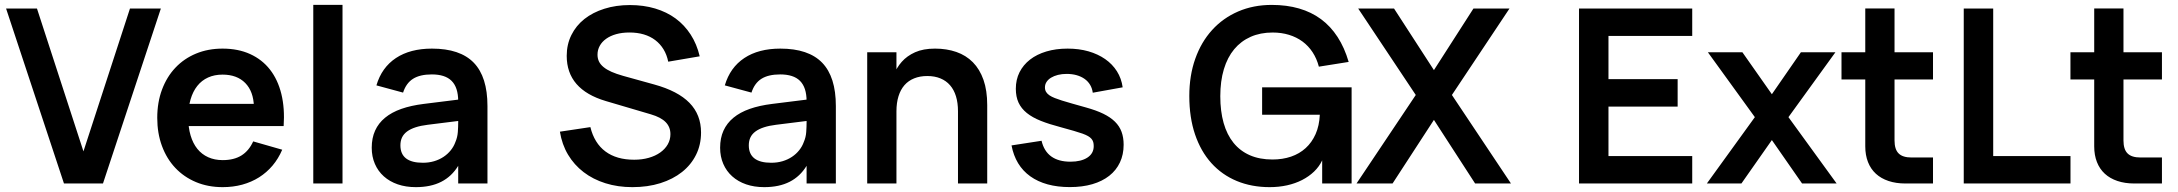

<svg xmlns="http://www.w3.org/2000/svg" viewBox="-20 -755 8962 790"><path d="M403.7 0 641.9 -720H514.8L304.4 -74H342.3L132.1 -720H5L243.2 0Z M896.3 -96.2Q862.9 -96.2 836.6 -108.1Q810.2 -120 792 -142.5Q773.8 -165.1 764.2 -197.7Q754.5 -230.2 754.5 -271.5Q754.5 -313.1 764.1 -346Q773.7 -378.8 791.8 -401.5Q809.8 -424.2 836.1 -436.1Q862.3 -448 895.7 -448Q955.3 -448 989.3 -413.3Q1023.2 -378.6 1024.8 -315.9L1025.2 -236.3H1147.1Q1152.1 -309.3 1137.7 -368.3Q1123.2 -427.2 1090.9 -468.6Q1058.6 -510 1009.3 -532.5Q960 -555 895.7 -555Q836.1 -555 786.6 -534.5Q737.1 -513.9 701.8 -476.5Q666.4 -439.2 646.7 -386.6Q627 -334 627 -270Q627 -206.9 646.4 -154.3Q665.8 -101.8 701.3 -64.2Q736.8 -26.6 786.3 -5.8Q835.9 15 896.3 15Q939.1 15 976.9 4.7Q1014.7 -5.7 1046 -25.4Q1077.2 -45.1 1101.4 -73.7Q1125.5 -102.3 1141.2 -139L1021.8 -173.2Q1004.2 -134.5 973.4 -115.3Q942.6 -96.2 896.3 -96.2ZM1123.1 -327.5H731.8L728.7 -236.3H1147.1Z M1269 0V-735H1389.3V0Z M1757.2 -555Q1667.7 -555 1609.1 -516.2Q1550.5 -477.3 1528.8 -403.7L1638.5 -374Q1651 -412.8 1679.5 -430.8Q1708 -448.8 1756.8 -448.8Q1783.7 -448.8 1804.1 -442.3Q1824.6 -435.8 1838.2 -422.2Q1851.8 -408.6 1858.5 -387.8Q1865.3 -366.9 1865.3 -338.2V-251.8Q1865.3 -233.8 1863.8 -211.9Q1862.2 -190 1853.8 -170.7Q1847.4 -152.5 1834.8 -136.8Q1822.2 -121.1 1805 -109.6Q1787.7 -98.1 1766.2 -91.7Q1744.8 -85.3 1719.9 -85.3Q1673.8 -85.3 1650.6 -103.3Q1627.5 -121.3 1627.5 -157.1Q1627.5 -175.2 1634.1 -189.3Q1640.8 -203.4 1654.8 -213.9Q1668.8 -224.3 1690 -231.2Q1711.2 -238.1 1739.8 -241.6L1897.1 -261.2L1890.1 -348.2L1723.2 -327.4Q1671.4 -321 1631.4 -307Q1591.4 -292.9 1564.3 -270.5Q1537.2 -248.2 1523.4 -217.6Q1509.5 -187 1509.5 -147.1Q1509.5 -110.7 1522.5 -80.7Q1535.4 -50.8 1559.3 -29.4Q1583.2 -8 1616.5 3.5Q1649.8 15 1691.1 15Q1752.3 15 1795.5 -7Q1838.6 -28.9 1865.3 -72.7V0H1985.7V-318.8Q1985.7 -438.9 1929.3 -497Q1873 -555 1757.2 -555Z M2582 15Q2645.2 15 2697.1 -1.3Q2749 -17.7 2786.3 -47.3Q2823.6 -76.9 2844 -118.2Q2864.5 -159.4 2864.5 -209.7Q2864.5 -283.1 2816.9 -331.8Q2769.2 -380.6 2671.5 -407.5L2543.8 -442.9Q2515.9 -450.8 2496.1 -459.5Q2476.3 -468.3 2463.5 -478.9Q2450.6 -489.4 2444.5 -502Q2438.5 -514.6 2438.5 -529.9Q2438.5 -549.7 2447.7 -566.4Q2456.8 -583.1 2473.9 -595.3Q2491 -607.6 2515.4 -614.5Q2539.8 -621.3 2570.2 -621.3Q2602.2 -621.3 2628.9 -613.4Q2655.7 -605.4 2676.1 -589.9Q2696.6 -574.3 2710.1 -552.1Q2723.7 -529.8 2729.5 -501.2L2859 -523.3Q2847.1 -573.8 2821.7 -612.9Q2796.3 -652.1 2759.8 -679Q2723.2 -705.8 2675.7 -720Q2628.2 -734.2 2571.8 -734.2Q2514.8 -734.2 2467 -719.1Q2419.2 -704.1 2384.6 -676.8Q2350.1 -649.4 2331 -610.8Q2311.8 -572.1 2311.8 -525.2Q2311.8 -455.9 2352 -409.5Q2392.2 -363.1 2472.5 -339.3L2658.3 -284.5Q2699.3 -272.5 2718.9 -252.5Q2738.5 -232.6 2738.5 -203Q2738.5 -180.2 2727.5 -160.9Q2716.4 -141.6 2696.5 -127.5Q2676.5 -113.3 2649.2 -105.6Q2622 -97.8 2589.5 -97.8Q2553.2 -97.8 2523.5 -106.3Q2493.9 -114.8 2471.1 -131.8Q2448.2 -148.8 2432.7 -174Q2417.1 -199.2 2409.2 -232L2283.8 -213.2Q2292.2 -160.7 2317.2 -118.7Q2342.3 -76.7 2381.3 -46.8Q2420.2 -17 2471.2 -1Q2522.1 15 2582 15Z M3190.7 -555Q3101.2 -555 3042.6 -516.2Q2984 -477.3 2962.3 -403.7L3072 -374Q3084.5 -412.8 3113 -430.8Q3141.5 -448.8 3190.3 -448.8Q3217.2 -448.8 3237.6 -442.3Q3258.1 -435.8 3271.7 -422.2Q3285.2 -408.6 3292 -387.8Q3298.8 -366.9 3298.8 -338.2V-251.8Q3298.8 -233.8 3297.3 -211.9Q3295.8 -190 3287.3 -170.7Q3280.9 -152.5 3268.3 -136.8Q3255.8 -121.1 3238.5 -109.6Q3221.2 -98.1 3199.8 -91.7Q3178.3 -85.3 3153.4 -85.3Q3107.2 -85.3 3084.1 -103.3Q3061 -121.3 3061 -157.1Q3061 -175.2 3067.6 -189.3Q3074.2 -203.4 3088.3 -213.9Q3102.3 -224.3 3123.5 -231.2Q3144.7 -238.1 3173.3 -241.6L3330.6 -261.2L3323.6 -348.2L3156.7 -327.4Q3104.9 -321 3064.9 -307Q3024.9 -292.9 2997.8 -270.5Q2970.8 -248.2 2956.9 -217.6Q2943 -187 2943 -147.1Q2943 -110.7 2956 -80.7Q2968.9 -50.8 2992.8 -29.4Q3016.7 -8 3050 3.5Q3083.3 15 3124.6 15Q3185.8 15 3229 -7Q3272.1 -28.9 3298.8 -72.7V0H3419.2V-318.8Q3419.2 -438.9 3362.8 -497Q3306.5 -555 3190.7 -555Z M3921.7 -297.2Q3921.7 -332 3913.4 -358.9Q3905.1 -385.8 3889.1 -404.2Q3873.1 -422.7 3849.5 -432.4Q3826 -442.2 3795.5 -442.2Q3765.1 -442.2 3741.5 -432.6Q3717.8 -423.1 3701.6 -404.7Q3685.4 -386.2 3677 -359.1Q3668.5 -332 3668.5 -297.2L3641.8 -382.4Q3645.9 -414.4 3657.2 -445.2Q3668.6 -476.1 3690.2 -500.5Q3711.8 -525 3745.2 -540Q3778.8 -555 3827.2 -555Q3875.3 -555 3915 -541.2Q3954.7 -527.4 3983 -498.8Q4011.3 -470.1 4026.7 -426.3Q4042 -382.6 4042 -322.7V0H3921.7ZM3548.2 0V-540H3668.5V0Z M4381.9 14.8Q4433.7 14.8 4474.6 2.8Q4515.5 -9.2 4544.1 -31.7Q4572.8 -54.2 4588 -86.6Q4603.3 -118.9 4603.3 -159.5Q4603.3 -189.2 4594.8 -212.5Q4586.2 -235.9 4567.7 -254.2Q4549.1 -272.6 4519.6 -287Q4490.1 -301.3 4447.7 -313Q4416.8 -321.6 4392 -328.7Q4367.2 -335.8 4349.4 -341.3Q4333.3 -346.5 4320.3 -351.5Q4307.3 -356.6 4298.3 -362.6Q4289.3 -368.7 4284.4 -376.5Q4279.5 -384.4 4279.5 -395.3Q4279.5 -407.8 4286.1 -417.9Q4292.8 -428.1 4304.6 -435.3Q4316.5 -442.6 4332.9 -446.8Q4349.3 -450.9 4368.9 -450.9Q4391.2 -450.9 4410 -445.6Q4428.8 -440.2 4442.7 -430.3Q4456.7 -420.4 4465.3 -406Q4473.9 -391.6 4476.3 -373.5L4599.3 -395.7Q4594.3 -432.3 4575.7 -461.7Q4557.1 -491.1 4527.4 -511.8Q4497.7 -532.5 4458.6 -543.8Q4419.6 -555 4372.8 -555Q4324.6 -555 4285.2 -543.2Q4245.9 -531.4 4218 -509.7Q4190.2 -488 4174.9 -457.7Q4159.7 -427.3 4159.7 -389.8Q4159.7 -356.9 4170.9 -332.7Q4182.2 -308.4 4205 -290Q4227.8 -271.6 4262.4 -257.8Q4297 -244 4344.2 -231.7Q4375.6 -223.2 4398.1 -216.6Q4420.6 -210 4434.1 -205.2Q4448.1 -200.1 4456.9 -195Q4465.7 -189.9 4470.9 -183.8Q4476.2 -177.6 4478.2 -170.4Q4480.2 -163.2 4480.2 -153.8Q4480.2 -123.4 4454.1 -106.5Q4428.1 -89.7 4384.4 -89.7Q4335.5 -89.7 4305.5 -111.3Q4275.6 -132.9 4265.6 -175.8L4142 -156.7Q4149.8 -115.5 4169.1 -83.5Q4188.5 -51.5 4219.1 -29.6Q4249.7 -7.7 4290.6 3.6Q4331.5 14.8 4381.9 14.8Z M5420.2 0H5541.3V-395.8H5420.2ZM5212.8 -734.8Q5137.2 -734.8 5074.8 -707.9Q5012.2 -680.9 4967.4 -631.6Q4922.5 -582.3 4898 -513.2Q4873.5 -444.2 4873.5 -360Q4873.5 -271.7 4897.1 -201.9Q4920.8 -132.2 4964.3 -83.9Q5007.8 -35.7 5068.8 -10.3Q5129.8 15 5204 15Q5241.9 15 5275.8 7.5Q5309.7 -0.1 5337.7 -14.4Q5365.7 -28.8 5386.9 -49.1Q5408.1 -69.5 5420.2 -95.2L5536.8 -395.8H5173.1V-283H5410.5Q5408.4 -237.6 5393.1 -203.2Q5377.8 -168.9 5352.3 -145.7Q5326.8 -122.4 5292 -110.5Q5257.2 -98.7 5215.7 -98.7Q5163.2 -98.7 5123 -116.1Q5082.8 -133.6 5055.6 -167.1Q5028.4 -200.6 5014.7 -249Q5001 -297.5 5001 -359Q5001 -421.3 5015.7 -470.2Q5030.4 -519 5058.2 -552.4Q5086 -585.8 5125.9 -603.5Q5165.8 -621.2 5216.5 -621.2Q5252.6 -621.2 5283.6 -611.7Q5314.7 -602.2 5339.2 -584.2Q5363.7 -566.1 5380.8 -540Q5397.9 -513.9 5406.6 -480.7L5529.2 -500.2Q5512.2 -558.7 5483.6 -602.8Q5454.9 -647 5415.4 -676.2Q5375.8 -705.4 5325 -720.1Q5274.2 -734.8 5212.8 -734.8Z M5561.5 0 5805.3 -364.2 5568.3 -720H5715.8L5880 -466.5L6042.7 -720H6191L5954 -364.2L6197 0H6049.5L5880 -261.7L5709.8 0Z M6477 0V-720H6942.8V-607.2H6598.2V-429.3H6882.8V-316.5H6598.2V-112.8H6942.8V0Z M7003 0 7200.5 -273 7007.2 -540H7149.2L7270.5 -367.3L7390 -540H7532L7338.7 -273L7537 0H7394.8L7270.5 -178.7L7145.2 0Z M7557 -428H7933.5V-540H7557ZM7933.5 -107H7845Q7826.8 -107 7813.6 -111.2Q7800.4 -115.3 7791.9 -123.9Q7783.4 -132.4 7779.3 -145.7Q7775.2 -158.9 7775.2 -177.2V-720.1H7654.8V-162.7V-152.6Q7654.8 -116.8 7666 -88.2Q7677.2 -59.7 7698.4 -40.2Q7719.5 -20.8 7750.3 -10.4Q7781.2 0 7819.9 0H7830H7933.5Z M8060 0V-720H8181.2V-112.8H8499.2V0Z M8499 -428H8875.5V-540H8499ZM8875.5 -107H8787Q8768.8 -107 8755.6 -111.2Q8742.4 -115.3 8733.9 -123.9Q8725.4 -132.4 8721.3 -145.7Q8717.2 -158.9 8717.2 -177.2V-720.1H8596.8V-162.7V-152.6Q8596.8 -116.8 8608 -88.2Q8619.2 -59.7 8640.4 -40.2Q8661.5 -20.8 8692.3 -10.4Q8723.2 0 8761.9 0H8772H8875.5Z"/></svg>

Font: Vela Sans GX ExtLt
Style: Regular
Weight: 200
Designer: Principal design: Mikhail Sharanda - project Manrope.
Design modification: Ravid Balaliev
Foundry: Mikhail Sharanda
Version: Version 1.001